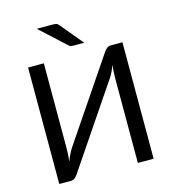

<svg xmlns="http://www.w3.org/2000/svg" viewBox="-131 -1034 1027 1141"><g transform="rotate(-15 382.0 -463.0)"><path d="M672 -716.5V0H575V-509Q575 -530.5 576 -553.8Q577 -577 580.5 -603Q572 -580.5 562.5 -561Q553 -541.5 543 -527L207 -30.5Q200 -19 189 -9.5Q178 0 163.5 0H91.5V-716.5H188.5V-207Q188.5 -185.5 187.5 -162.2Q186.5 -139 183 -112.5Q191.5 -135.5 201.2 -155Q211 -174.5 220.5 -189.5L556.5 -686Q563.5 -697.5 574.5 -707Q585.5 -716.5 600 -716.5ZM296 -925.5Q312.5 -925.5 321 -923Q329.5 -920.5 338 -909.5L452 -772.5H388Q377 -772.5 370.8 -773.8Q364.5 -775 357 -782L201 -925.5Z"/></g></svg>

Font: Lato
Style: Regular
Weight: 400
Designer: Lukasz Dziedzic with Adam Twardoch and Botio Nikoltchev
Foundry: tyPoland Lukasz Dziedzic
Version: Version 2.010; 2014-09-01; http://www.latofonts.com/; ttfaut